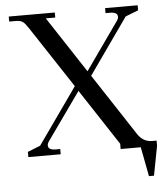

<svg xmlns="http://www.w3.org/2000/svg" viewBox="-57 -753 832 951"><g transform="rotate(-5 358.5 -278.0)"><path d="M22 -677V-702H251V-677H204L387 -398L555 -636Q561 -645 561 -654Q561 -677 523 -677H501V-702H663V-677L599 -652L403 -374L605 -66Q632 -26 676 -26H698V0L670 146H645L617 0H517V-26L334 -305L165 -67Q159 -58 159 -49Q159 -26 197 -26H219V0H58V-26L121 -51L318 -330L116 -637Q101 -660 89.5 -668.5Q78 -677 55 -677Z"/></g></svg>

Font: Dihjauti
Style: Bold
Weight: 700
Designer: T. Christopher White
Version: Version 3.0.0